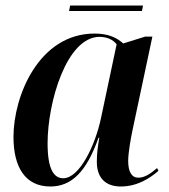

<svg xmlns="http://www.w3.org/2000/svg" viewBox="-20 -668 616 698"><path d="M231 -628H496L500 -648H235ZM163 10C241 10 295 -45 338 -167H341C336 -137 332 -113 332 -80C332 -20 365 10 419 10C479 10 525 -20 556 -47L551 -57C528 -37 506 -22 483 -22C459 -22 446 -43 446 -83C446 -113 456 -168 462 -196L534 -535H508L428 -510C406 -530 375 -546 324 -546C122 -546 29 -320 29 -170C29 -60 72 10 163 10ZM210 -20C176 -20 153 -52 153 -147C153 -296 222 -534 342 -534C367 -534 390 -525 404 -507L347 -238C326 -139 269 -20 210 -20Z"/></svg>

Font: Noto Serif Display SemiCondensed SemiBold
Style: Italic
Weight: 600
Width: 4
Italic angle: -12°
Designer: Monotype Design Team
Foundry: Monotype Imaging Inc.
Version: Version 2.009